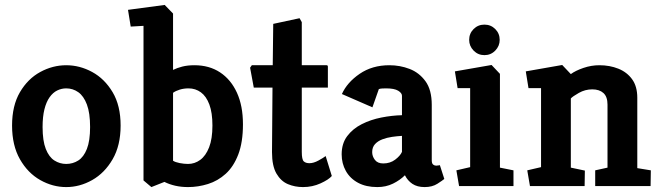

<svg xmlns="http://www.w3.org/2000/svg" viewBox="-20 -756 2685 780"><path d="M249 4Q194 4 143.5 -24.5Q93 -53 61 -109Q29 -165 29 -246Q29 -327 61 -381.5Q93 -436 143.5 -463.5Q194 -491 249 -491Q304 -491 354.5 -463.5Q405 -436 437.5 -381.5Q470 -327 470 -246Q470 -165 437.5 -109Q405 -53 354.5 -24.5Q304 4 249 4ZM249 -90Q276 -90 298 -104Q320 -118 333 -151Q346 -184 346 -240Q346 -297 333 -331.5Q320 -366 298 -381.5Q276 -397 249 -397Q230 -397 212.5 -388.5Q195 -380 181.5 -361Q168 -342 160.5 -312Q153 -282 153 -240Q153 -184 166 -151Q179 -118 201 -104Q223 -90 249 -90Z M595 4 563 -23V-651L511 -648L500 -716L649 -736L683 -701V-472Q699 -480 720.5 -485.5Q742 -491 770 -491Q830 -491 874 -462Q918 -433 942.5 -379.5Q967 -326 967 -251Q967 -178 948 -128.5Q929 -79 897 -50Q865 -21 825 -8.5Q785 4 744 4Q716 4 692 -1.5Q668 -7 648 -17ZM744 -90Q771 -90 793.5 -106.5Q816 -123 829.5 -157.5Q843 -192 843 -246Q843 -298 830.5 -331.5Q818 -365 796 -381Q774 -397 746 -397Q727 -397 710.5 -392Q694 -387 683 -379V-103Q692 -97 710 -93.5Q728 -90 744 -90Z M1211 4Q1178 4 1149.5 -8Q1121 -20 1103 -51Q1085 -82 1085 -138L1087 -400H1011L996 -481L1003 -491H1088L1090 -659L1197 -682L1206 -666V-491H1307Q1312 -491 1312 -485V-400H1206V-139Q1206 -108 1214 -100.5Q1222 -93 1237 -93Q1254 -93 1274 -104Q1294 -115 1303 -122L1328 -41Q1315 -26 1282 -11Q1249 4 1211 4Z M1513 4Q1467 4 1434.5 -13.5Q1402 -31 1385 -61.5Q1368 -92 1368 -129Q1368 -173 1390.5 -203Q1413 -233 1449.5 -251.5Q1486 -270 1529 -278.5Q1572 -287 1613 -288V-367Q1613 -378 1597.5 -387.5Q1582 -397 1548 -397Q1540 -397 1532 -396.5Q1524 -396 1519 -394L1493 -320L1369 -374Q1390 -421 1441 -456Q1492 -491 1562 -491Q1605 -491 1644 -476Q1683 -461 1708.5 -426Q1734 -391 1734 -330V-105Q1734 -92 1739.5 -87.5Q1745 -83 1752 -83Q1757 -83 1761.5 -84Q1766 -85 1767 -85L1785 -29Q1778 -23 1757 -9.5Q1736 4 1705 4Q1675 4 1655.5 -9Q1636 -22 1625 -44Q1605 -24 1576.5 -10Q1548 4 1513 4ZM1537 -92Q1565 -92 1585.5 -107.5Q1606 -123 1613 -139V-204Q1594 -203 1573 -200Q1552 -197 1533.5 -190Q1515 -183 1503.5 -170.5Q1492 -158 1492 -138Q1492 -121 1503 -106.5Q1514 -92 1537 -92Z M1845 0 1834 -64 1890 -77V-398H1839L1828 -466L1977 -492L2011 -456V-75L2066 -64V0ZM1948 -532Q1922 -532 1904 -550.5Q1886 -569 1886 -594Q1886 -620 1904 -638Q1922 -656 1948 -656Q1974 -656 1992 -638Q2010 -620 2010 -594Q2010 -569 1992 -550.5Q1974 -532 1948 -532Z M2133 0 2122 -64 2178 -77V-398H2127L2116 -466L2264 -492L2299 -455Q2318 -469 2350 -480Q2382 -491 2415 -491Q2457 -491 2492 -477Q2527 -463 2548 -434Q2569 -405 2569 -359V-73L2624 -64L2623 0H2398V-64L2448 -75V-331Q2448 -363 2431.5 -378Q2415 -393 2386 -393Q2357 -393 2331.5 -378.5Q2306 -364 2299 -356V-75L2356 -63L2355 0Z"/></svg>

Font: Kreon
Style: Bold
Weight: 700
Designer: Julia Petretta
Foundry: Julia Petretta and Eli Heuer
Version: Version 2.002